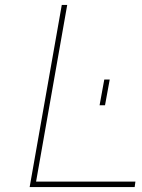

<svg xmlns="http://www.w3.org/2000/svg" viewBox="-20 -757 575 777"><path d="M100 0 230 -737H252L126 -22H528L525 0ZM383 -331 402 -435H424L405 -331Z"/></svg>

Font: Tomorrow Thin
Style: Italic
Weight: 250
Italic angle: -10°
Designer: Tony de Marco, Monica Rizzolli
Foundry: Just in Type
Version: Version 2.002